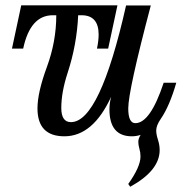

<svg xmlns="http://www.w3.org/2000/svg" viewBox="-20 -509 726 728"><path d="M513.2 2.4Q497.1 7.8 480 7.8Q395 7.8 395 -94.2Q395 -118.7 401.4 -142.1Q332.5 7.8 224.1 7.8Q122.1 7.8 122.1 -98.1Q122.1 -158.2 157.7 -254.9Q193.4 -351.6 193.4 -451.2H180.2Q94.7 -451.2 67.9 -324.7H25.4L60.5 -488.8H425.3L390.1 -324.7H347.7Q354 -355 354 -377.9Q354 -451.2 289.1 -451.2H276.4Q271.5 -339.8 236.3 -232.4Q212.4 -159.2 212.4 -99.6Q212.4 -45.9 249 -45.9Q358.4 -45.9 458 -488.3H551.8Q466.3 -165 466.3 -98.1Q466.3 -42 493.2 -42Q549.8 -42 600.6 -195.3H648.4Q623 -106.9 589.8 -58.6Q572.3 -33.2 572.3 -14.2Q572.3 0.5 578.9 20.8Q585.4 41 585.4 60.1Q585.4 137.7 473.6 199.2L466.3 188.5Q512.7 123.5 512.7 84.5Q512.7 68.8 508.5 54.7Q504.4 40.5 504.4 28.8Q504.4 16.6 513.2 2.4Z"/></svg>

Font: Munson
Style: Italic
Weight: 400
Italic angle: -12°
Designer: Paul James MIller
Foundry: High-Logic / Made with FontCreator
Version: Version 2.10;May 5, 2019;FontCreator 11.5.0.2430 64-bit